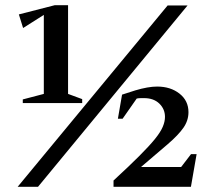

<svg xmlns="http://www.w3.org/2000/svg" viewBox="-20 -714 811 734"><path d="M67.1 -320V-333.9L147.5 -355V-657.1L68.3 -606.9L52.1 -658.9L188.9 -694H240.2V-355L294.2 -335.1V-320ZM47.6 0 620.7 -693H696.9L125.4 0ZM414 0V-23.9Q473.4 -78.6 511.9 -117.1Q550.4 -155.6 572.1 -182.3Q593.7 -209 602.2 -229.2Q610.7 -249.4 610.7 -267.1Q610.7 -297.1 589.1 -318Q567.5 -338.9 530.5 -338.9Q522.4 -338.9 514.9 -338.7Q507.4 -338.5 502.5 -337.1L448.7 -260.1H430.7L446.6 -352.2Q474 -361.6 497.6 -368.6Q521.2 -375.6 542.4 -379.4Q563.5 -383.1 580.5 -383.1Q632 -383.1 666.2 -356.1Q700.5 -329.1 700.5 -285.1Q700.5 -253.1 681.1 -225.4Q661.7 -197.7 621.7 -163.2Q581.7 -128.6 519.1 -75.6H672.5L710.2 -124.7H731.6L709.9 0Z"/></svg>

Font: Ancizar Serif Light
Style: Regular
Weight: 300
Designer: Cesar Puertas, Viviana Monsalve, Julian Moncada, Julian Prieto, Jose Castro, Felipe Aragon, Mariel Hernandez, Sara Alarc
Version: Version 8.100